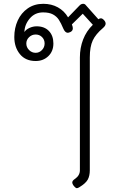

<svg xmlns="http://www.w3.org/2000/svg" viewBox="-20 -623 639 1007"><path d="M383 364Q376 364 364 348Q359 340 359 334Q359 325 372 316Q399 298 399 270V-322Q399 -372 416 -416Q433 -460 467 -493L414 -551L357 -495Q362 -482 362 -475Q362 -461 349 -455Q339 -451 336 -451Q322 -451 313 -471Q300 -502 288.5 -519.5Q277 -537 257.5 -547.5Q238 -558 206 -558Q163 -558 136 -526Q109 -494 108 -455Q116 -468 134.5 -476.5Q153 -485 172 -485Q213 -485 236.5 -460.5Q260 -436 260 -395Q260 -354 233.5 -328.5Q207 -303 167 -303Q114 -303 84.5 -339Q55 -375 55 -429Q55 -476 73 -515.5Q91 -555 125.5 -579Q160 -603 207 -603Q250 -603 283.5 -584.5Q317 -566 337 -532L396 -593Q405 -603 416 -603Q425 -603 430 -596L496 -522Q503 -527 509 -527Q517 -527 526 -517Q534 -508 534 -499Q534 -488 520 -476Q482 -444 466.5 -411Q451 -378 451 -322V270Q451 300 440 319.5Q429 339 396 359Q388 364 383 364ZM214 -395Q214 -415 200.5 -428.5Q187 -442 167 -442Q147 -442 132.5 -428Q118 -414 118 -395Q118 -375 132.5 -360.5Q147 -346 167 -346Q186 -346 200 -360.5Q214 -375 214 -395Z"/></svg>

Font: Niramit ExtraLight
Style: Regular
Weight: 200
Designer: Katatrad Aksorn Co.,Ltd.
Foundry: Cadson Demak Co.,Ltd.
Version: Version 1.000; ttfautohint (v1.6)